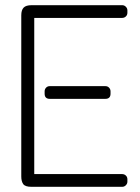

<svg xmlns="http://www.w3.org/2000/svg" viewBox="-20 -720 540 740"><path d="M102 -700H451Q459 -700 465 -694Q471 -688 471 -680V-671Q471 -662 465 -656.5Q459 -651 451 -651H112V-49H451Q459 -49 465 -43.5Q471 -38 471 -29V-20Q471 -12 465 -6Q459 0 451 0H101Q77 0 69.5 -10.5Q62 -21 62 -40V-661Q62 -681 71 -690.5Q80 -700 102 -700ZM172 -388H386Q395 -388 400.5 -382Q406 -376 406 -368V-359Q406 -339 386 -339H172Q152 -339 152 -359V-368Q152 -376 157.5 -382Q163 -388 172 -388Z"/></svg>

Font: Text Me One
Style: Regular
Weight: 400
Designer: Julia Petretta
Foundry: Julia Petretta
Version: Version 1.003